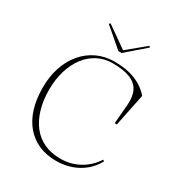

<svg xmlns="http://www.w3.org/2000/svg" viewBox="-213 -1068 1152 1229"><g transform="rotate(30 363.0 -453.5)"><path d="M650 -136Q624 -87 583 -53.5Q542 -20 491 -2.5Q440 15 382 15Q311 15 254 -9.5Q197 -34 156.5 -81.5Q116 -129 95 -196.5Q74 -264 74 -350Q74 -433 97 -501Q120 -569 162.5 -619Q205 -669 263 -696Q321 -723 391 -723Q450 -723 498.5 -711.5Q547 -700 585.5 -677Q624 -654 652 -621L603 -382H587L599 -524Q604 -588 583.5 -628.5Q563 -669 514 -688.5Q465 -708 385 -708Q326 -708 276 -682.5Q226 -657 190.5 -610Q155 -563 135.5 -499Q116 -435 116 -359Q116 -280 135 -215.5Q154 -151 190 -105Q226 -59 278.5 -35Q331 -11 399 -11Q473 -11 536.5 -45.5Q600 -80 640 -143ZM532 -922 540 -914 401 -793H377L236 -914L245 -922L400 -813Z"/></g></svg>

Font: Kalnia ExtraLight
Style: Regular
Weight: 250
Designer: Frida Medrano
Foundry: Frida Medrano
Version: Version 1.105